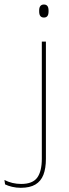

<svg xmlns="http://www.w3.org/2000/svg" viewBox="-87 -674 311 870"><path d="M102.5 0V-485.5H121V0ZM112 -594.5Q101.5 -594.5 96 -601.2Q90.5 -608 90.5 -622V-626.5Q90.5 -640 96 -646.8Q101.5 -653.5 112 -653.5Q122.5 -653.5 127.8 -646.8Q133 -640 133 -626.5V-622Q133 -608 127.8 -601.2Q122.5 -594.5 112 -594.5ZM7 177Q-13.5 177 -32.2 172.5Q-51 168 -64 161.5L-67 141.5Q-49.5 150.5 -30.5 155Q-11.5 159.5 9 159.5Q61 159.5 81.8 130.8Q102.5 102 102.5 45.5V-158H121V46Q121 88.5 109.8 117.8Q98.5 147 73.5 162Q48.5 177 7 177Z"/></svg>

Font: Anek Tamil Thin
Style: Regular
Weight: 250
Designer: Aadarsh Rajan (Tamil), Yesha Goshar (Latin)
Foundry: Ek Type
Version: Version 1.003